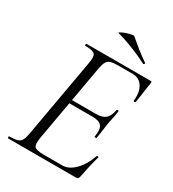

<svg xmlns="http://www.w3.org/2000/svg" viewBox="-189 -887 892 991"><g transform="rotate(30 257.0 -392.0)"><path d="M16 0Q14 0 14 -6Q14 -12 16 -12Q48 -12 64.5 -17Q81 -22 88.5 -37Q96 -52 101 -81L183 -544Q191 -587 180 -600Q169 -613 123 -613Q120 -613 120 -619Q120 -625 123 -625H506Q514 -625 512 -616Q509 -598 505.5 -574.5Q502 -551 499 -528.5Q496 -506 493 -492Q492 -488 486 -489Q480 -490 481 -493Q487 -545 467 -577.5Q447 -610 405 -610H323Q292 -610 276 -605Q260 -600 252.5 -585.5Q245 -571 240 -543L159 -85Q152 -43 163 -31Q174 -19 219 -19H329Q367 -19 402.5 -55Q438 -91 458 -149Q459 -152 465 -151Q471 -150 469 -147Q461 -121 452.5 -84Q444 -47 438 -15Q435 0 422 0ZM411 -232Q410 -228 404 -228.5Q398 -229 399 -233Q407 -277 393 -296Q379 -315 338 -315H174L177 -336H345Q384 -336 402.5 -352Q421 -368 428 -406Q429 -410 435 -409.5Q441 -409 440 -404Q436 -376 432 -359.5Q428 -343 425 -325Q421 -302 418.5 -280Q416 -258 411 -232ZM427 -682Q398 -697 369 -709.5Q340 -722 309 -733.5Q278 -745 240 -756Q234 -757 239.5 -760.5Q245 -764 256 -769Q267 -774 279.5 -777.5Q292 -781 302 -783Q312 -785 315 -784Q343 -760 370.5 -738Q398 -716 434 -691Q437 -690 434 -685Q431 -680 427 -682Z"/></g></svg>

Font: Cormorant
Style: Italic
Weight: 400
Italic angle: -10°
Designer: Christian Thalmann (Catharsis Fonts)
Foundry: Catharsis Fonts
Version: Version 4.000